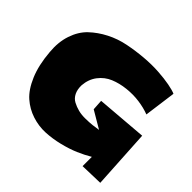

<svg xmlns="http://www.w3.org/2000/svg" viewBox="-164 -930 1098 1098"><g transform="rotate(45 385.0 -380.5)"><path d="M732 -407 753 -47 614 -43V-118Q577 -96 534 -77.5Q491 -59 436 -45.5Q381 -32 328 -29.5Q275 -27 222.5 -44Q170 -61 128.5 -97.5Q87 -134 57.5 -203.5Q28 -273 20 -371Q13 -446 33.5 -507Q54 -568 94.5 -606.5Q135 -645 188.5 -672.5Q242 -700 302.5 -712Q363 -724 423.5 -729Q484 -734 537 -730.5Q590 -727 629.5 -719.5Q669 -712 689 -703L663 -510Q624 -525 576.5 -531.5Q529 -538 478.5 -532.5Q428 -527 386 -509.5Q344 -492 315.5 -455Q287 -418 283 -366Q282 -332 294 -307.5Q306 -283 328.5 -271Q351 -259 376.5 -252.5Q402 -246 433.5 -246.5Q465 -247 488 -249.5Q511 -252 534 -256L429 -318L425 -382Z"/></g></svg>

Font: LONDON PRESLEY
Style: Regular
Weight: 400
Version: Version 001.000